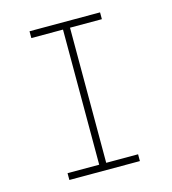

<svg xmlns="http://www.w3.org/2000/svg" viewBox="-105 -786 781 873"><g transform="rotate(-15 285.0 -350.0)"><path d="M446 -668H296V-32H446V0H114V-32H263V-668H114V-700H446Z"/></g></svg>

Font: League Mono Narrow Thin
Style: Regular
Weight: 100
Width: 3
Designer: Tyler Finck
Foundry: The League of Moveable Type / Tyler Finck
Version: Version 2.210